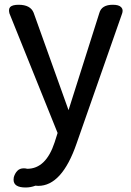

<svg xmlns="http://www.w3.org/2000/svg" viewBox="-20 -539 561 822"><path d="M89.8 263.7Q38.1 263.7 38.1 230.5Q38.1 225.6 39.1 219.7Q43.9 203.1 54.2 192.4Q64.5 181.6 82 181.6Q88.9 181.6 96.7 183.6Q176.8 183.6 213.9 70.3L226.6 30.3L20.5 -481.4Q18.6 -488.3 18.6 -495.6Q18.6 -502.9 23.4 -508.8Q33.2 -518.6 59.6 -518.6Q110.4 -518.6 124 -484.4L273.4 -67.4L405.3 -483.4Q415 -518.6 462.9 -518.6Q488.3 -518.6 498 -508.8Q504.9 -502 504.9 -493.2Q504.9 -487.3 502.9 -481.4L307.6 76.2Q245.1 256.8 143.6 256.8Q137.7 256.8 131.8 255.9Q111.3 263.7 89.8 263.7Z"/></svg>

Font: TaiwanPearl
Style: Regular
Weight: 400
Version: Version 2.102